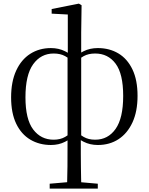

<svg xmlns="http://www.w3.org/2000/svg" viewBox="-20 -801 837 1080"><path d="M259.5 259.8V232.4L377.6 222.2H414.3L530.1 232.4V259.8ZM357 259.8Q359 198.4 359.5 133.8Q360 69.2 360 -22.1V-27.1V-485.7L361.4 -495.1V-719.4L270.6 -724.2V-750.2L423.6 -780.6L438.9 -771.6L436.7 -617.7V-489V-483V-30.1L434.5 -20.2Q434.5 30 434.6 68.8Q434.7 107.7 435.2 139.8Q435.7 171.9 436.2 200.5Q436.7 229.1 437.7 259.8ZM266.6 14.6Q201.4 14.6 150.6 -15.5Q99.7 -45.7 71.1 -105.3Q42.5 -165 42.5 -253.2Q42.5 -342 71.1 -404Q99.7 -466.1 150.4 -498.4Q201.2 -530.6 266.4 -530.6Q310.2 -530.6 345.5 -512.9Q380.8 -495.1 396.6 -476.3L398.6 -465.9L396.6 -451Q372.6 -470.7 346.2 -485.3Q319.8 -500 281.8 -500Q210.2 -500 166.7 -439.8Q123.2 -379.7 123.2 -253.6Q123.2 -130.2 166.7 -72.7Q210.2 -15.2 281.6 -15.2Q319.6 -15.2 346.1 -30.8Q372.6 -46.3 396.6 -65.2L399.2 -39.5H396.6Q380.8 -21.4 345.7 -3.4Q310.7 14.6 266.6 14.6ZM530.3 14.6Q486.3 14.6 450.7 -3.5Q415.2 -21.6 400.3 -39.5H397.7L400.3 -64.9Q424.4 -46.3 450.9 -30.8Q477.4 -15.2 515.2 -15.2Q587.5 -15.2 630.2 -75.8Q672.9 -136.3 672.9 -261.4Q672.9 -386 630.2 -443Q587.5 -500 515.4 -500Q477.4 -500 450.9 -485.3Q424.4 -470.7 400.3 -450.8L397.9 -466.1L400.3 -476.5Q415.2 -495.4 450.6 -513Q486.1 -530.6 530.3 -530.6Q595.6 -530.6 646 -500.5Q696.4 -470.3 725 -410.5Q753.7 -350.8 753.7 -261.8Q753.7 -174 725.1 -112.3Q696.6 -50.7 646.6 -18Q596.6 14.6 530.3 14.6Z"/></svg>

Font: Noto Serif HK ExtraLight
Style: Regular
Weight: 200
Designer: Ryoko NISHIZUKA 西塚涼子 (kana & ideographs); Frank Grießhammer (Latin, Greek & Cyrillic); Wenlong ZHANG 张文龙 (bopomofo); San
Foundry: Adobe
Version: Version 2.002-H1;hotconv 1.1.0;makeotfexe 2.6.0